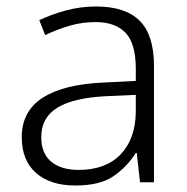

<svg xmlns="http://www.w3.org/2000/svg" viewBox="-20 -561 576 591"><path d="M276 -541Q366 -541 410 -497Q454 -453 454 -358V0H411L401 -90H398Q369 -45 327.5 -17.5Q286 10 212 10Q135 10 91 -28.5Q47 -67 47 -139Q47 -219 112 -260.5Q177 -302 301 -307L398 -312V-349Q398 -427 366.5 -460Q335 -493 274 -493Q233 -493 195 -482Q157 -471 119 -453L101 -499Q139 -517 183.5 -529Q228 -541 276 -541ZM308 -265Q206 -260 156.5 -229.5Q107 -199 107 -139Q107 -89 137.5 -63.5Q168 -38 222 -38Q305 -38 351 -85.5Q397 -133 398 -217V-269Z"/></svg>

Font: Noto Sans Arabic Light
Style: Regular
Weight: 300
Designer: Monotype Design Team, Nadine Chahine, Nizar Qandah and Khaled Hosny
Foundry: Monotype Imaging Inc.
Version: Version 2.012; ttfautohint (v1.8.4.7-5d5b)